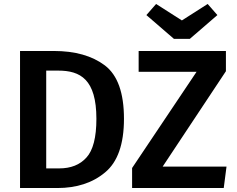

<svg xmlns="http://www.w3.org/2000/svg" viewBox="-20 -948 1197 968"><path d="M897 -845 767 -928 718 -872 857 -752H937L1076 -872L1027 -928ZM81 -691V0H269C366 0 447 -26 510 -79C573 -131 605 -221 605 -349C605 -480 573 -569 509 -618C444 -667 358 -691 251 -691ZM679 -691V-586H971L646 -101V0H1108L1122 -108H800L1119 -589V-691ZM274 -592C385 -592 466 -548 466 -349C466 -255 449 -190 416 -154C383 -117 337 -99 278 -99H213V-592Z"/></svg>

Font: Fira Sans Medium
Style: Regular
Weight: 500
Designer: Carrois Corporate & Edenspiekermann AG
Foundry: Carrois Corporate GbR & Edenspiekermann AG
Version: Version 4.203